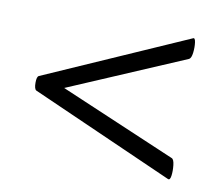

<svg xmlns="http://www.w3.org/2000/svg" viewBox="-49 -411 504 442"><g transform="rotate(10 203.5 -190.0)"><path d="M369 -354Q374 -357 375.5 -345.6Q377 -334.3 375.5 -321.6Q374 -309 369 -306L76 -181V-199L369 -74Q374 -72 375.5 -58.7Q377 -45.3 375.5 -34.2Q374 -23 369 -25L35 -173Q30 -176 30 -190.5Q30 -205 35 -207Z"/></g></svg>

Font: Cormorant Light
Style: Italic
Weight: 300
Italic angle: -10°
Designer: Christian Thalmann (Catharsis Fonts)
Foundry: Catharsis Fonts
Version: Version 4.000